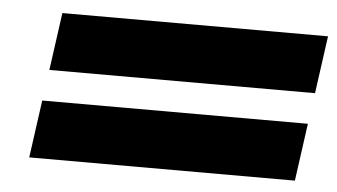

<svg xmlns="http://www.w3.org/2000/svg" viewBox="-35 -481 759 432"><g transform="rotate(5 345.0 -265.0)"><path d="M662 -230 644 -100H44L62 -230ZM690 -430 672 -300H72L90 -430Z"/></g></svg>

Font: Fivo Sans Modern Heavy
Style: Regular
Weight: 900
Designer: Alexander Slobzheninov
Foundry: Alexander Slobzheninov
Version: 1.0